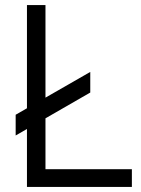

<svg xmlns="http://www.w3.org/2000/svg" viewBox="-20 -740 557 760"><path d="M86.7 -720H160V-70.3H502V0H86.7ZM42 -285.8 337.3 -455.3V-373.7L42 -203.7Z"/></svg>

Font: Tap Sans
Style: Regular
Weight: 400
Designer: Tap Payments
Foundry: Tap Payments
Version: Version 1.001;Glyphs 3.1.2 (3151)